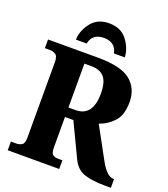

<svg xmlns="http://www.w3.org/2000/svg" viewBox="-164 -1048 1017 1163"><g transform="rotate(20 344.0 -466.5)"><path d="M23 0H355V-56H327Q307 -56 293.5 -65.5Q280 -75 280 -114V-308H334L438 -90Q465 -34 516.5 -17Q568 0 650 0H688V-56H683Q641 -56 595 -140L486 -340Q538 -357 577.5 -399.5Q617 -442 617 -526Q617 -614 555.5 -664Q494 -714 345 -714H23V-658H58Q74 -658 91.5 -648Q109 -638 109 -599V-114Q109 -75 93 -65.5Q77 -56 58 -56H23ZM280 -369V-652H324Q381 -652 408.5 -620Q436 -588 436 -515Q436 -369 325 -369ZM182 -771H251Q265 -839 339 -839Q413 -839 427 -771H497Q495 -827 455.5 -880Q416 -933 339 -933Q263 -933 223 -880Q183 -827 182 -771Z"/></g></svg>

Font: Noto Serif SemiCondensed Extra
Style: Regular
Weight: 800
Width: 4
Designer: Monotype Design Team
Foundry: Monotype Imaging Inc.
Version: Version 1.002